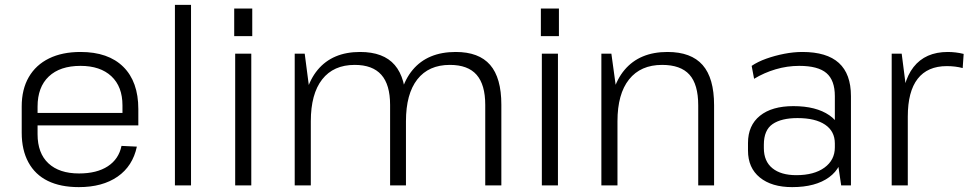

<svg xmlns="http://www.w3.org/2000/svg" viewBox="-20 -760 3970 787"><path d="M303 7Q228 7 176 -18.5Q124 -44 96.5 -94.5Q69 -145 69 -216V-324Q69 -394 98 -444Q127 -494 181 -520.5Q235 -547 310 -547Q424 -547 485.5 -486Q547 -425 547 -313V-246H122V-297H494L482 -277V-328Q482 -405 436.5 -447.5Q391 -490 310 -490Q226 -490 180 -446.5Q134 -403 134 -323V-210Q134 -132 178.5 -90.5Q223 -49 304 -49Q377 -49 422 -78.5Q467 -108 478 -162L541 -159Q524 -79 462 -36Q400 7 303 7Z M763 -740V0H697V-740Z M1010 -540V0H944V-540ZM1014 -725V-612H940V-725Z M1969 -330Q1969 -413 1933.5 -453.5Q1898 -494 1824 -494Q1737 -494 1690.5 -434.5Q1644 -375 1644 -263L1610 -197V-262Q1610 -400 1671.5 -473.5Q1733 -547 1848 -547Q1943 -547 1989 -494Q2035 -441 2035 -331V0H1969ZM1188 -540H1229L1254 -348V0H1188ZM1579 -330Q1579 -413 1543 -453.5Q1507 -494 1434 -494Q1347 -494 1300.5 -434.5Q1254 -375 1254 -263L1221 -197V-262Q1221 -400 1282 -473.5Q1343 -547 1456 -547Q1552 -547 1598 -493.5Q1644 -440 1644 -331V0H1579Z M2267 -540V0H2201V-540ZM2271 -725V-612H2197V-725Z M2842 -328Q2842 -414 2806 -454Q2770 -494 2694 -494Q2606 -494 2558.5 -434.5Q2511 -375 2511 -263L2478 -197V-262Q2478 -400 2540 -473.5Q2602 -547 2716 -547Q2813 -547 2860 -493.5Q2907 -440 2907 -329V0H2842ZM2445 -540H2486L2511 -358V0H2445Z M3402 -174V-366Q3402 -431 3367.5 -460.5Q3333 -490 3256 -490Q3207 -490 3159.5 -476Q3112 -462 3071 -437L3061 -490Q3086 -507 3121 -519.5Q3156 -532 3194.5 -539.5Q3233 -547 3269 -547Q3369 -547 3418.5 -502Q3468 -457 3468 -366V0H3428ZM3227 7Q3143 7 3094.5 -32.5Q3046 -72 3046 -143V-174Q3046 -246 3095 -285.5Q3144 -325 3232 -325Q3325 -325 3379.5 -287.5Q3434 -250 3434 -179V-146Q3434 -74 3378.5 -33.5Q3323 7 3227 7ZM3244 -42Q3317 -42 3359.5 -73Q3402 -104 3402 -156V-172Q3402 -222 3362 -249Q3322 -276 3249 -276Q3183 -276 3147 -251.5Q3111 -227 3111 -167V-153Q3111 -99 3146 -70.5Q3181 -42 3244 -42Z M3635 -540H3676L3701 -345V0H3635ZM3676 -303Q3676 -423 3724.5 -485Q3773 -547 3865 -547Q3881 -547 3897.5 -545Q3914 -543 3930 -539L3926 -481Q3896 -489 3861 -489Q3782 -489 3741.5 -437Q3701 -385 3701 -282Z"/></svg>

Font: Pathway Extreme 8pt Thin 12pt ExtraLight
Style: Regular
Weight: 250
Version: Version 1.001;gftools[0.9.26]